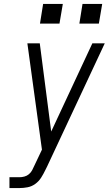

<svg xmlns="http://www.w3.org/2000/svg" viewBox="-20 -955 552 975"><path d="M28 0V-55H79Q91 -55 104 -58.5Q117 -62 127 -70.5Q137 -79 143.5 -91Q150 -103 155 -115L193 -195L119 -735H182L240 -287L449 -735H512L219 -109L210 -91Q201 -72 189 -53Q177 -34 159 -21Q141 -8 120 -4Q99 0 79 0ZM482 -835H383L399 -935H499ZM183 -835 199 -935H299L282 -835Z"/></svg>

Font: Iosevka SS04 Light Oblique
Style: Regular
Weight: 300
Italic angle: -9°
Monospace: yes
Designer: Belleve Invis
Foundry: Belleve Invis
Version: Version 19.0.0; ttfautohint (v1.8.4)